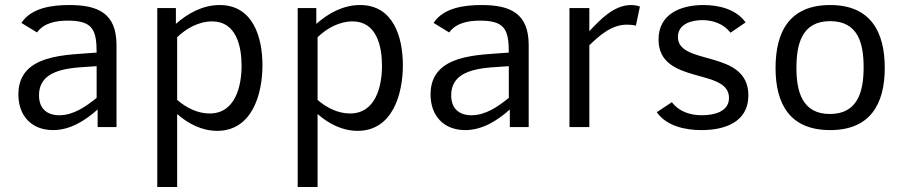

<svg xmlns="http://www.w3.org/2000/svg" viewBox="-20 -505 3593 763"><path d="M191 12C259 12 319 -26 368 -70V0H443V-326C443 -452 370 -485 256 -485C189 -485 105 -475 65 -414L127 -376C155 -415 205 -423 250 -423C348 -423 364 -387 364 -296C248 -286 53 -293 53 -130C53 -45 105 12 191 12ZM135 -126C135 -242 283 -235 364 -242V-116C322 -82 272 -47 216 -47C165 -47 135 -75 135 -126Z M605 238H684V-52C728 -13 783 15 843 15C982 15 1023 -131 1023 -246C1023 -356 986 -485 853 -485C787 -485 727 -453 679 -410V-473H605ZM823 -420C919 -420 940 -321 940 -244C940 -162 915 -54 813 -54C765 -54 720 -77 684 -108V-357C721 -393 771 -420 823 -420Z M1163 238H1242V-52C1286 -13 1341 15 1401 15C1540 15 1581 -131 1581 -246C1581 -356 1544 -485 1411 -485C1345 -485 1285 -453 1237 -410V-473H1163ZM1381 -420C1477 -420 1498 -321 1498 -244C1498 -162 1473 -54 1371 -54C1323 -54 1278 -77 1242 -108V-357C1279 -393 1329 -420 1381 -420Z M1829 12C1897 12 1957 -26 2006 -70V0H2081V-326C2081 -452 2008 -485 1894 -485C1827 -485 1743 -475 1703 -414L1765 -376C1793 -415 1843 -423 1888 -423C1986 -423 2002 -387 2002 -296C1886 -286 1691 -293 1691 -130C1691 -45 1743 12 1829 12ZM1773 -126C1773 -242 1921 -235 2002 -242V-116C1960 -82 1910 -47 1854 -47C1803 -47 1773 -75 1773 -126Z M2243 -473V0H2322V-325C2363 -365 2411 -407 2471 -407C2483 -407 2495 -406 2507 -403L2523 -479C2512 -483 2500 -485 2488 -485C2420 -485 2365 -427 2322 -381V-473Z M2590 -59C2630 -3 2704 12 2768 12C2859 12 2954 -19 2954 -126C2954 -311 2674 -242 2674 -358C2674 -410 2728 -425 2771 -425C2814 -425 2856 -410 2883 -375L2943 -416C2905 -469 2836 -485 2775 -485C2686 -485 2597 -450 2597 -348C2597 -166 2877 -237 2877 -116C2877 -59 2814 -47 2769 -47C2723 -47 2679 -61 2650 -99Z M3279 12C3437 12 3496 -90 3496 -235C3496 -381 3438 -485 3279 -485C3120 -485 3062 -382 3062 -235C3062 -89 3121 12 3279 12ZM3279 -421C3391 -421 3412 -331 3412 -238C3412 -145 3391 -52 3278 -52C3167 -52 3145 -143 3145 -235C3145 -329 3166 -421 3279 -421Z"/></svg>

Font: Logix
Style: Regular
Weight: 400
Designer: Michael Lee Finney
Version: Version 1.06